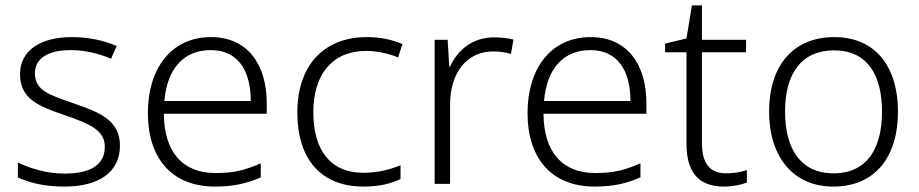

<svg xmlns="http://www.w3.org/2000/svg" viewBox="-20 -679 3393 709"><path d="M423 -141C423 -235 348 -264 253 -297C161 -329 109 -345 109 -408C109 -464 158 -494 242 -494C295 -494 349 -480 390 -462L411 -509C365 -529 309 -542 245 -542C129 -542 54 -492 54 -406C54 -313 122 -287 221 -253C317 -220 367 -196 367 -137C367 -76 323 -38 218 -38C155 -38 93 -56 46 -79V-24C85 -5 143 10 217 10C348 10 423 -45 423 -141Z M759 -542C611 -542 526 -424 526 -262C526 -95 614 10 774 10C842 10 890 -1 943 -24V-76C884 -50 842 -40 776 -40C654 -40 586 -118 585 -259H965V-298C965 -440 895 -542 759 -542ZM758 -494C859 -494 906 -418 906 -306H587C597 -427 660 -494 758 -494Z M1322 10C1380 10 1425 -1 1459 -18V-69C1421 -53 1375 -41 1322 -41C1195 -41 1137 -131 1137 -264C1137 -405 1207 -491 1333 -491C1370 -491 1414 -482 1450 -467L1466 -516C1431 -532 1385 -542 1334 -542C1181 -542 1078 -443 1078 -263C1078 -91 1166 10 1322 10Z M1804 -541C1724 -541 1669 -493 1642 -433H1639L1633 -532H1585V0H1642V-292C1642 -411 1704 -489 1801 -489C1825 -489 1846 -486 1867 -480L1876 -533C1855 -538 1830 -541 1804 -541Z M2161 -542C2013 -542 1928 -424 1928 -262C1928 -95 2016 10 2176 10C2244 10 2292 -1 2345 -24V-76C2286 -50 2244 -40 2178 -40C2056 -40 1988 -118 1987 -259H2367V-298C2367 -440 2297 -542 2161 -542ZM2160 -494C2261 -494 2308 -418 2308 -306H1989C1999 -427 2062 -494 2160 -494Z M2661 -39C2600 -39 2572 -77 2572 -151V-486H2735V-532H2572V-659H2535L2515 -537L2436 -518V-486H2515V-148C2515 -37 2565 10 2654 10C2687 10 2718 3 2738 -5V-51C2719 -44 2691 -39 2661 -39Z M3296 -267C3296 -432 3213 -542 3061 -542C2911 -542 2820 -439 2820 -267C2820 -99 2910 10 3057 10C3212 10 3296 -100 3296 -267ZM2879 -267C2879 -408 2940 -493 3060 -493C3185 -493 3237 -399 3237 -267C3237 -131 3182 -39 3058 -39C2936 -39 2879 -130 2879 -267Z"/></svg>

Font: Noto Sans Telugu Light
Style: Regular
Weight: 300
Designer: Jelle Bosma - Monotype Design Team
Foundry: Monotype Imaging Inc.
Version: Version 2.005